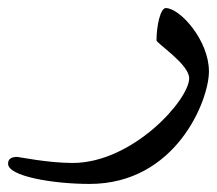

<svg xmlns="http://www.w3.org/2000/svg" viewBox="-20 -282 538 476"><path d="M368 -182C368 -217.9 377.7 -262 391 -262C426.4 -262 498 -181.7 498 -105C498 -32.8 416 174 202 174C112.7 174 0 155.3 0 124C0 109.8 11.3 107 23 107C26.7 107 98.6 122 160 122C309.2 122 449 -34.7 449 -88C449 -122.9 368 -174.5 368 -182Z"/></svg>

Font: DigitalKhatt Madina Quranic
Style: Regular
Weight: 400
Designer: Amine Anane
Version: Version 0.1